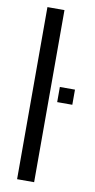

<svg xmlns="http://www.w3.org/2000/svg" viewBox="-91 -839 437 879"><g transform="rotate(10 128.0 -400.0)"><path d="M55.6 0V-800H134.8V0ZM175.1 -379.4V-449.8H245.4V-379.4Z"/></g></svg>

Font: Big Shoulders Stencil Text Thin
Style: Regular
Weight: 100
Designer: Patric King
Foundry: XO Type Co
Version: Version 2.001